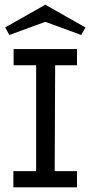

<svg xmlns="http://www.w3.org/2000/svg" viewBox="-20 -798 385 818"><path d="M38 -589H308V-520H215L213 -69H308V0H37V-69H134V-520H38ZM173 -778 344 -681 326 -649 173 -705 20 -649 2 -681Z"/></svg>

Font: Podkova
Style: Regular
Weight: 400
Designer: Ilya Yudin
Foundry: Cyreal (www.cyreal.org)
Version: Version 2.103